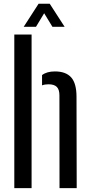

<svg xmlns="http://www.w3.org/2000/svg" viewBox="-20 -980 471 1000"><path d="M54.5 0V-800H144.5V0ZM290 0 289.5 -483Q289.5 -513.5 276 -527.2Q262.5 -541 232.5 -541Q213.5 -541 199 -535.5V-589Q224 -608 266 -608Q323 -608 350.8 -576.8Q378.5 -545.5 378.5 -476L379.5 0ZM103.5 -840.5 181 -960.5H239L316.5 -840.5H253L210 -911L167.5 -840.5Z"/></svg>

Font: Big Shoulders Stencil Text Medium
Style: Regular
Weight: 500
Designer: Patric King
Foundry: XO Type Co
Version: Version 1.000